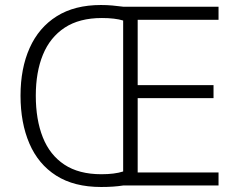

<svg xmlns="http://www.w3.org/2000/svg" viewBox="-20 -741 954 767"><path d="M383 -721Q408 -721 429 -719Q450 -717 474 -714H853V-662H530V-401H833V-349H530V-52H853V0H472Q453 3 431 4.5Q409 6 384 6Q276 6 204.5 -39.5Q133 -85 97.5 -167.5Q62 -250 62 -359Q62 -468 98.5 -549.5Q135 -631 206.5 -676Q278 -721 383 -721ZM387 -669Q297 -669 238.5 -630.5Q180 -592 151.5 -522.5Q123 -453 123 -359Q123 -263 151 -192.5Q179 -122 237 -83.5Q295 -45 385 -45Q438 -45 472 -56V-659Q456 -664 434.5 -666.5Q413 -669 387 -669Z"/></svg>

Font: Noto Sans Thai Looped Light
Style: Regular
Weight: 300
Designer: Sasikarn Vongin, Ben Mitchell
Foundry: The Fontpad Ltd
Version: Version 1.001; ttfautohint (v1.8.4.7-5d5b)